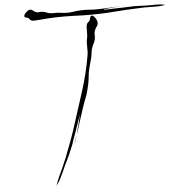

<svg xmlns="http://www.w3.org/2000/svg" viewBox="-20 -758 754 853"><path d="M379.9 -675.8Q381.8 -688.5 386.7 -688.5Q387.7 -688.5 387.7 -688.5Q393.6 -688.5 397.5 -684.6Q414.1 -668.9 414.1 -654.3Q414.1 -647.5 410.2 -641.6Q398.4 -622.1 400.4 -605.5Q404.3 -584 395.5 -563.5Q386.7 -543 386.7 -521.5Q386.7 -503.9 382.8 -488.3Q379.9 -472.7 377 -455.1Q374 -438.5 374 -420.9Q374 -403.3 372.1 -385.7Q369.1 -361.3 364.3 -337.9Q358.4 -315.4 351.6 -292Q350.6 -286.1 344.7 -262.7Q339.8 -239.3 333 -211.9Q326.2 -177.7 318.4 -148.4Q311.5 -120.1 310.5 -120.1Q313.5 -123 317.4 -140.6Q321.3 -158.2 324.2 -179.7Q329.1 -205.1 332 -228.5Q335.9 -251 335.9 -251Q335.9 -251 329.1 -226.6Q323.2 -203.1 316.4 -175.8Q310.5 -153.3 305.7 -134.8Q301.8 -117.2 300.8 -114.3Q293.9 -90.8 286.1 -68.4Q277.3 -44.9 268.6 -22.5Q263.7 -6.8 257.8 8.8Q252 23.4 246.1 39.1Q244.1 45.9 237.3 56.6Q229.5 68.4 229.5 75.2Q234.4 50.8 242.2 28.3Q251 4.9 258.8 -17.6Q272.5 -57.6 283.2 -97.7Q294.9 -137.7 304.7 -177.7Q323.2 -261.7 342.8 -345.7Q362.3 -428.7 369.1 -514.6Q370.1 -528.3 368.2 -539.1Q367.2 -550.8 366.2 -562.5Q365.2 -573.2 366.2 -584Q368.2 -594.7 367.2 -605.5Q363.3 -642.6 366.2 -650.4Q368.2 -657.2 373 -660.2Q375 -662.1 377 -665Q378.9 -668 379.9 -675.8Q379.9 -675.8 390.6 -664.1Q400.4 -652.3 408.2 -643.6Q408.2 -643.6 379.9 -675.8ZM98.6 -679.7Q87.9 -680.7 87.9 -686.5Q87.9 -692.4 90.8 -696.3Q109.4 -722.7 125 -711.9Q140.6 -700.2 153.3 -704.1Q170.9 -708 187.5 -702.1Q204.1 -697.3 220.7 -700.2Q235.4 -702.1 249 -701.2Q262.7 -700.2 276.4 -701.2Q292 -702.1 306.6 -706.1Q321.3 -710 336.9 -711.9Q355.5 -714.8 375 -714.8Q393.6 -714.8 413.1 -716.8Q419.9 -717.8 445.3 -720.7Q469.7 -724.6 495.1 -727.5Q514.6 -730.5 529.3 -732.4Q544.9 -735.4 544.9 -735.4Q536.1 -733.4 488.3 -725.6Q440.4 -717.8 440.4 -714.8Q440.4 -713.9 453.1 -715.8Q466.8 -717.8 485.4 -719.7Q506.8 -721.7 528.3 -724.6Q548.8 -727.5 551.8 -727.5Q570.3 -730.5 589.8 -731.4Q608.4 -732.4 627.9 -733.4Q649.4 -734.4 670.9 -737.3Q680.7 -738.3 691.4 -738.3Q702.1 -738.3 713.9 -736.3Q690.4 -729.5 666 -728.5Q641.6 -726.6 618.2 -724.6Q578.1 -719.7 538.1 -713.9Q498 -707 458 -701.2Q381.8 -690.4 305.7 -687.5Q229.5 -683.6 155.3 -669.9Q133.8 -666 125 -666Q121.1 -666 120.1 -667Q113.3 -668.9 111.3 -672.9Q109.4 -674.8 107.4 -676.8Q105.5 -678.7 98.6 -679.7Q98.6 -679.7 107.4 -690.4Q117.2 -701.2 123 -709Q123 -709 98.6 -679.7Z"/></svg>

Font: Margalida Font
Style: Regular
Weight: 400
Designer: Mateu Riera. mateurierasureda@hotmail.com
Version: Version 1.0